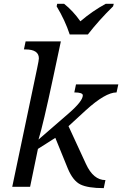

<svg xmlns="http://www.w3.org/2000/svg" viewBox="-20 -976 638 1003"><path d="M338.9 -383.8Q412.6 -447.8 412.6 -478Q412.6 -493.2 368.2 -493.2L377 -535.2H598.1L588.9 -493.2Q530.8 -493.2 428.2 -399.9L337.9 -316.9L429.2 -119.1Q467.8 -35.2 530.8 -35.2L522 6.8Q439 6.8 399.9 -12.5Q360.8 -31.7 334 -96.2L269 -255.9L178.2 -198.2L137.2 0H43.9L173.8 -618.2Q183.1 -662.1 183.1 -670.9Q183.1 -717.8 112.8 -717.8H105L113.8 -759.8H297.9L258.8 -576.2Q205.1 -323.7 181.2 -247.1ZM570.8 -942.9Q496.1 -869.6 439 -795.9H344.2Q319.8 -870.1 275.9 -942.9L278.8 -956.1H314.9Q361.3 -919.4 399.9 -864.7Q462.9 -918.5 532.2 -956.1H574.2Z"/></svg>

Font: Droid Serif
Style: Italic
Weight: 400
Italic angle: -12°
Designer: Monotype Design team
Foundry: Monotype Imaging Inc.
Version: Version 1.03